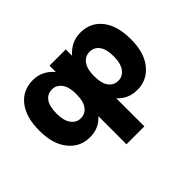

<svg xmlns="http://www.w3.org/2000/svg" viewBox="-148 -806 1297 1297"><g transform="rotate(-45 500.0 -158.0)"><path d="M227.5 -260.7Q227.5 -193.4 253.9 -158.2Q280.3 -123 321.3 -123Q363.3 -123 389.2 -156.7Q415 -190.4 415 -255.9V-265.6Q415 -330.1 388.7 -364.7Q362.3 -399.4 321.3 -399.4Q277.3 -399.4 252.4 -365.2Q227.5 -331.1 227.5 -260.7ZM774.4 -260.7Q774.4 -331.1 749 -365.2Q723.6 -399.4 680.7 -399.4Q637.7 -399.4 611.8 -364.7Q585.9 -330.1 585.9 -265.6V-255.9Q585.9 -190.4 611.8 -156.7Q637.7 -123 680.7 -123Q720.7 -123 747.6 -158.2Q774.4 -193.4 774.4 -260.7ZM585.9 218.8H415V-49.8Q360.4 12.7 273.4 11.7Q181.6 11.7 122.6 -61Q63.5 -133.8 63.5 -260.7Q63.5 -391.6 120.6 -463.4Q177.7 -535.2 274.4 -535.2Q362.3 -535.2 422.9 -463.9V-524.4H578.1V-463.9Q639.6 -535.2 727.5 -535.2Q824.2 -535.2 881.3 -463.4Q938.5 -391.6 938.5 -260.7Q938.5 -133.8 879.4 -61Q820.3 11.7 727.5 11.7Q640.6 11.7 585.9 -49.8Z"/></g></svg>

Font: Gen Shin Gothic Monospace Heavy
Style: Bold
Weight: 800
Designer: [Source Han Sans]
Ryoko NISHIZUKA  (kana & ideographs); Paul D. Hunt (Latin, Greek & Cyrillic); Wenlong ZHANG  (bopomofo
Version: Version 1.002.20150607